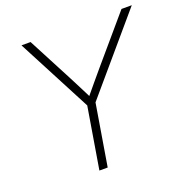

<svg xmlns="http://www.w3.org/2000/svg" viewBox="-130 -848 938 968"><g transform="rotate(-20 339.5 -364.0)"><path d="M240.7 0 295.4 -329.6 87.4 -727.5H136.2L262.2 -486.8Q277.3 -458 292 -428.7Q306.6 -399.4 321.3 -370.6Q345.2 -399.4 369.6 -428.7Q394 -458 418.5 -486.8L624 -727.5H679.2L339.8 -329.6L285.2 0Z"/></g></svg>

Font: Inter Display ExtraLight
Style: Italic
Weight: 200
Italic angle: -9.39999°
Designer: Rasmus Andersson
Foundry: rsms
Version: Version 4.000;git-a52131595